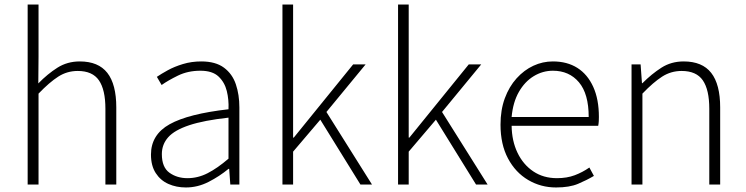

<svg xmlns="http://www.w3.org/2000/svg" viewBox="-20 -814 3290 847"><path d="M102 0V-794H150V-564L149 -446Q190 -488 233.5 -515.5Q277 -543 332 -543Q414 -543 453.5 -492.5Q493 -442 493 -340V0H445V-334Q445 -418 416.5 -459.5Q388 -501 323 -501Q276 -501 237 -476Q198 -451 150 -401V0Z M800 13Q758 13 723 -2.5Q688 -18 667 -50.5Q646 -83 646 -132Q646 -220 728.5 -266Q811 -312 988 -332Q990 -374 980.5 -412.5Q971 -451 944 -476.5Q917 -502 864 -502Q809 -502 765 -480.5Q721 -459 693 -439L672 -475Q691 -488 720 -504Q749 -520 787 -531.5Q825 -543 868 -543Q931 -543 968 -515.5Q1005 -488 1020.5 -442Q1036 -396 1036 -340V0H996L991 -69H988Q948 -36 900 -11.5Q852 13 800 13ZM807 -28Q853 -28 896 -50Q939 -72 988 -114V-295Q879 -283 814.5 -261.5Q750 -240 722 -208.5Q694 -177 694 -134Q694 -76 727.5 -52Q761 -28 807 -28Z M1226 0V-794H1273V-207H1276L1538 -530H1593L1420 -320L1621 0H1570L1393 -286L1273 -145V0Z M1736 0V-794H1783V-207H1786L2048 -530H2103L1930 -320L2131 0H2080L1903 -286L1783 -145V0Z M2433 13Q2366 13 2310 -20Q2254 -53 2221 -115Q2188 -177 2188 -264Q2188 -329 2207 -380.5Q2226 -432 2259 -468.5Q2292 -505 2333 -524Q2374 -543 2419 -543Q2482 -543 2527 -514.5Q2572 -486 2597 -431Q2622 -376 2622 -298Q2622 -289 2621.5 -279.5Q2621 -270 2619 -259H2237Q2238 -192 2263 -140Q2288 -88 2332.5 -58Q2377 -28 2437 -28Q2481 -28 2515.5 -41Q2550 -54 2580 -75L2600 -38Q2568 -19 2530 -3Q2492 13 2433 13ZM2237 -298H2577Q2577 -400 2534 -451Q2491 -502 2419 -502Q2374 -502 2334.5 -478Q2295 -454 2269 -408.5Q2243 -363 2237 -298Z M2766 0V-530H2806L2812 -447H2814Q2855 -488 2898 -515.5Q2941 -543 2996 -543Q3078 -543 3117.5 -492.5Q3157 -442 3157 -340V0H3109V-334Q3109 -418 3080.5 -459.5Q3052 -501 2987 -501Q2940 -501 2901 -476Q2862 -451 2814 -401V0Z"/></svg>

Font: Noto Sans KR Thin ExtraLight
Style: Regular
Weight: 250
Version: Version 2.004-H2;hotconv 1.0.118;makeotfexe 2.5.65603